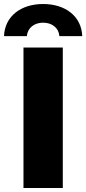

<svg xmlns="http://www.w3.org/2000/svg" viewBox="-46 -937 430 957"><path d="M267 0V-700H71V0ZM88 -757C91 -798 125 -824 169 -824C213 -824 247 -798 250 -757H364C360 -856 280 -917 169 -917C58 -917 -22 -856 -26 -757Z"/></svg>

Font: Montserrat-Alt1 ExtBd
Style: Regular
Weight: 800
Designer: Differentunic
Foundry: Differentunic
Version: Version 7.222